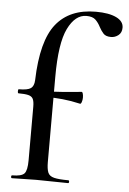

<svg xmlns="http://www.w3.org/2000/svg" viewBox="-52 -765 541 805"><g transform="rotate(5 218.0 -363.0)"><path d="M29 0Q25 0 25 -6Q25 -12 29 -12Q68 -12 80 -25Q92 -38 92 -81V-306Q92 -329 86.5 -339.5Q81 -350 66.5 -353.5Q52 -357 25 -357Q22 -357 22 -365.5Q22 -374 25 -374Q62 -374 75.5 -383.5Q89 -393 90 -418Q95 -584 152 -655Q209 -726 319 -726Q374 -726 405 -711Q436 -696 436 -669Q436 -648 422 -637Q408 -626 391 -626Q369 -626 359 -637Q349 -648 341 -663Q332 -681 319.5 -693Q307 -705 281 -705Q234 -705 203.5 -643Q173 -581 173 -439V-81Q173 -52 179 -37Q185 -22 205 -17Q225 -12 265 -12Q269 -12 269 -6Q269 0 265 0Q231 0 198.5 -1Q166 -2 131 -2Q103 -2 76.5 -1Q50 0 29 0ZM286 -336Q247 -345 211.5 -348.5Q176 -352 136 -352V-376Q175 -376 211.5 -379Q248 -382 289 -386Q292 -386 294 -379Q296 -372 296 -362Q296 -353 293 -344Q290 -335 286 -336Z"/></g></svg>

Font: Cormorant SemiBold
Style: Regular
Weight: 600
Designer: Christian Thalmann (Catharsis Fonts)
Foundry: Catharsis Fonts
Version: Version 4.000